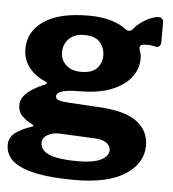

<svg xmlns="http://www.w3.org/2000/svg" viewBox="-52 -606 748 830"><g transform="rotate(5 321.5 -191.5)"><path d="M604 -558Q612 -558 618 -552.5Q624 -547 624 -534V-455Q624 -439 617 -433Q610 -427 599 -430Q588 -433 575.5 -434Q563 -435 553 -434Q527 -433 533 -411Q536 -404 538.5 -394.5Q541 -385 541 -373Q541 -328 513 -291Q485 -254 429 -231.5Q373 -209 291 -209Q255 -209 232.5 -205Q210 -201 200.5 -194.5Q191 -188 191 -179Q191 -167 203.5 -162.5Q216 -158 243 -156L391 -147Q498 -140 547.5 -101Q597 -62 597 0Q597 76 522.5 125.5Q448 175 303 175Q151 175 76 144Q1 113 1 49Q1 15 29 -5Q57 -25 98 -38Q111 -42 98 -49Q73 -61 54.5 -79.5Q36 -98 36 -127Q36 -149 50.5 -167Q65 -185 88.5 -199.5Q112 -214 139 -225Q144 -227 146.5 -230Q149 -233 141 -237Q93 -258 67 -292Q41 -326 41 -372Q41 -446 107 -492Q173 -538 302 -538Q358 -538 399.5 -525.5Q441 -513 466 -493Q474 -487 482 -488Q490 -489 495 -495Q509 -513 528.5 -527Q548 -541 568.5 -549.5Q589 -558 604 -558ZM289 -293Q337 -293 358 -316Q379 -339 379 -370Q379 -405 358 -429Q337 -453 289 -453Q247 -453 223.5 -429Q200 -405 200 -370Q200 -338 223.5 -315.5Q247 -293 289 -293ZM220 -19Q200 -20 183 -14Q166 -8 156 2Q146 12 146 26Q146 47 161.5 62Q177 77 213 85Q249 93 312 93Q376 93 409 76.5Q442 60 442 33Q442 15 424 2Q406 -11 369 -12Z"/></g></svg>

Font: Libre Franklin ExtraBold
Style: Regular
Weight: 800
Designer: Pablo Impallari, Rodrigo Fuenzalida, Nhung Nguyen
Foundry: Impallari Type
Version: Version 3.000